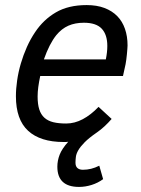

<svg xmlns="http://www.w3.org/2000/svg" viewBox="-20 -547 557 760"><path d="M388.2 162.1Q367.7 177.2 342.5 185.1Q317.4 192.9 293 192.9Q207 192.9 207 112.8Q207 88.9 216.1 65.4Q225.1 42 250 14.2Q245.6 15.1 241 15.1Q236.3 15.1 231.9 15.1Q139.6 15.1 91.3 -29.3Q43 -73.7 43 -166Q43 -195.8 47.9 -229Q52.7 -262.2 62.5 -295.7Q72.3 -329.1 86.4 -360.8Q100.6 -392.6 119.1 -419.9Q151.9 -469.2 201.2 -498Q250.5 -526.9 323.2 -526.9Q363.3 -526.9 393.6 -515.4Q423.8 -503.9 444.1 -483.2Q464.4 -462.4 474.6 -432.9Q484.9 -403.3 484.9 -367.2Q484.9 -362.3 484.1 -353Q483.4 -343.8 482.4 -333Q481.4 -322.3 480 -311.5Q478.5 -300.8 477.1 -293L466.8 -246.1H139.2Q134.3 -223.1 131.6 -203.1Q128.9 -183.1 128.9 -165Q128.9 -134.3 135.5 -113.8Q142.1 -93.3 156 -80.8Q169.9 -68.4 191.2 -63.2Q212.4 -58.1 242.2 -58.1Q275.4 -58.1 307.6 -75.2Q339.8 -92.3 370.1 -124L421.9 -76.2Q408.2 -60.5 393.8 -47.1Q379.4 -33.7 363.8 -22.9Q332 -1 314.9 16.4Q297.9 33.7 289.8 47.9Q281.7 62 280.3 74.2Q278.8 86.4 278.8 97.2Q278.8 111.3 286.6 118.2Q294.4 125 308.1 125Q324.7 125 340.6 121.1Q356.4 117.2 373 108.9ZM398.9 -312Q404.8 -340.3 404.8 -365.2Q404.8 -409.7 382.8 -433.3Q360.8 -457 312 -457Q277.3 -457 250.7 -445.3Q224.1 -433.6 203.1 -408.2Q175.3 -373.5 153.8 -312Z"/></svg>

Font: Clear Sans
Style: Italic
Weight: 400
Italic angle: -12°
Foundry: Intel Corporation
Version: Version 1.00